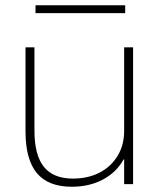

<svg xmlns="http://www.w3.org/2000/svg" viewBox="-20 -700 621 730"><path d="M253 10Q163 10 120 -42Q77 -94 77 -200V-520H111V-203Q111 -110 147 -65.5Q183 -21 257 -21Q315 -21 359 -44Q403 -67 427.5 -108Q452 -149 452 -202V-520H486V0H452V-94H450Q423 -45 371.5 -17.5Q320 10 253 10ZM115 -650V-680H456V-650Z"/></svg>

Font: M PLUS 1 ExtraLight
Style: Regular
Weight: 250
Version: Version 1.001